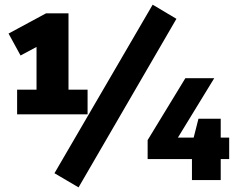

<svg xmlns="http://www.w3.org/2000/svg" viewBox="-20 -770 1017 821"><path d="M734.4 -689.5 632.8 -750 212.9 -29.3 315.9 31.2ZM354.5 -281.2V-386.7H272.9V-712.9H176.8L16.6 -626.5L67.9 -532.7L136.2 -569.3V-386.7H53.2V-281.2ZM772.5 -435.5 611.3 -170.9V-89.8H800.8V0H923.8V-89.8H960V-181.6H923.8V-262.2H828.6L808.1 -181.6H740.7L896 -435.5Z"/></svg>

Font: Winston ExtraBold
Style: Regular
Weight: 800
Designer: Vernon Adams, Kim Jin-seong, David Berlow, Cristiano Sobral
Foundry: The Winston Project Authors
Version: Version 3.004